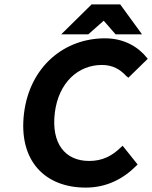

<svg xmlns="http://www.w3.org/2000/svg" viewBox="-20 -840 691 872"><path d="M605 -93 537 -178 528 -170C488 -131 444 -109 385 -109C275 -109 212 -189 229 -328C246 -465 335 -545 443 -545C493 -545 527 -524 555 -493H556L563 -487L651 -573L646 -579C609 -625 546 -666 457 -666C271 -666 115 -537 89 -325C63 -110 184 12 369 12C460 12 536 -24 599 -87ZM505 -684H625L526 -820H396L258 -684H381L451 -746Z"/></svg>

Font: Falling Sky
Style: SeBdObl
Weight: 600
Designer: Paul D. Hunt
Foundry: Adobe Systems Incorporated
Version: Version 1.02